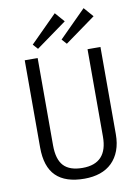

<svg xmlns="http://www.w3.org/2000/svg" viewBox="-100 -995 779 1069"><g transform="rotate(-10 289.5 -461.0)"><path d="M290 7Q183 7 129.5 -45.5Q76 -98 76 -207V-700H149V-206Q149 -127 183 -90.5Q217 -54 290 -54Q431 -54 431 -206V-700H504V-207Q504 -155 489 -115Q474 -75 446 -47.5Q418 -20 378.5 -6.5Q339 7 290 7ZM333 -875 160 -750 135 -778 286 -929ZM496 -875 323 -750 298 -778 449 -929Z"/></g></svg>

Font: Pathway Extreme SemiCondensed Light
Style: Regular
Weight: 300
Width: 4
Version: Version 1.001;gftools[0.9.26]